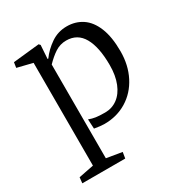

<svg xmlns="http://www.w3.org/2000/svg" viewBox="-150 -536 767 821"><g transform="rotate(-30 233.5 -125.5)"><path d="M236.3 152.3 160.2 139.6V-323.2Q185.1 -349.1 209.7 -365.2Q234.4 -381.3 264.6 -381.3Q319.8 -381.3 346.9 -333.5Q374 -285.6 374 -197.3Q374 -146 358.9 -108.4Q343.8 -70.8 316.9 -51Q290 -31.2 255.9 -31.2Q227.1 -31.2 210.4 -33.7Q193.8 -36.1 177.2 -42.5L179.7 4.4Q209.5 9.8 229.5 9.8Q290.5 9.8 339.4 -20Q388.2 -49.8 415.8 -103.5Q443.4 -157.2 443.4 -225.6Q443.4 -296.4 424.6 -342.5Q405.8 -388.7 372.8 -410.6Q339.8 -432.6 296.9 -432.6Q253.4 -432.6 218.5 -408.7Q183.6 -384.8 160.2 -352.5H156.7L161.1 -419.4L154.8 -426.3L25.4 -412.6L21.5 -386.7L96.7 -368.2V139.2L22.5 153.8L19.5 182.1H231.4Z"/></g></svg>

Font: Neuton Light
Style: Regular
Weight: 300
Designer: Brian M Zick
Foundry: Brian M Zick
Version: Version 1.560